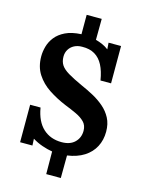

<svg xmlns="http://www.w3.org/2000/svg" viewBox="-143 -921 873 1158"><g transform="rotate(15 294.0 -341.5)"><path d="M263 154 262 13Q231 8 198 -3.5Q165 -15 136 -33L138 9H61V-225H126Q140 -141 186 -98.5Q232 -56 302 -56Q355 -56 384 -84.5Q413 -113 413 -156Q413 -190 392.5 -211Q372 -232 338.5 -247.5Q305 -263 267 -278Q209 -302 159.5 -334.5Q110 -367 80 -413.5Q50 -460 50 -525Q50 -555 59 -587Q68 -619 90 -647Q112 -675 151 -694Q190 -713 250 -716V-837H344L343 -706Q365 -700 385.5 -691Q406 -682 424 -668L421 -709H499V-476H433Q424 -532 404.5 -569.5Q385 -607 353 -626Q321 -645 274 -644Q246 -644 225 -633Q204 -622 192 -602.5Q180 -583 180 -558Q180 -527 194 -505.5Q208 -484 241.5 -464Q275 -444 332 -418Q369 -402 407 -381.5Q445 -361 476.5 -334Q508 -307 527 -271Q546 -235 546 -186Q546 -134 524 -92Q502 -50 459.5 -23Q417 4 355 13L354 154Z"/></g></svg>

Font: Lora
Style: Weight 700
Weight: 700
Designer: Olga Karpushina, Alexei Vanyashin (Cyrillic)
Foundry: Cyreal
Version: Version 3.001